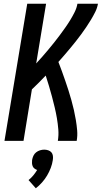

<svg xmlns="http://www.w3.org/2000/svg" viewBox="-20 -755 545 1029"><path d="M4 0 126 -735H227L174 -415Q191 -433 207 -451.5Q223 -470 239 -489Q255 -508 270.5 -527.5Q286 -547 300.5 -566.5Q315 -586 329.5 -606.5Q344 -627 356.5 -647.5Q369 -668 380 -690Q391 -712 395 -735H505Q501 -712 490.5 -691Q480 -670 468 -650Q456 -630 442.5 -610Q429 -590 415 -571Q401 -552 386 -533Q371 -514 355.5 -495.5Q340 -477 324.5 -459Q309 -441 293 -423Q303 -398 312 -372.5Q321 -347 330 -321.5Q339 -296 347 -270.5Q355 -245 362.5 -218.5Q370 -192 376 -165.5Q382 -139 386.5 -112Q391 -85 393.5 -56.5Q396 -28 391 0H290Q295 -31 292.5 -61.5Q290 -92 285 -121.5Q280 -151 273 -180Q266 -209 258.5 -237.5Q251 -266 242.5 -294Q234 -322 225 -350Q207 -331 188.5 -312.5Q170 -294 151 -276L106 0ZM172 254 133 210Q147 199 158.5 185Q170 171 179 156Q171 153 164.5 148Q158 143 155 135.5Q152 128 151.5 119.5Q151 111 152 103Q154 91 159 80Q164 69 173.5 61.5Q183 54 194.5 50.5Q206 47 217 47Q228 47 238.5 50.5Q249 54 255.5 61.5Q262 69 263.5 80Q265 91 263 103Q260 124 252 145Q244 166 232.5 185.5Q221 205 205.5 222.5Q190 240 172 254Z"/></svg>

Font: Iosevka Curly Semibold Oblique
Style: Regular
Weight: 600
Italic angle: -9°
Monospace: yes
Designer: Belleve Invis
Foundry: Belleve Invis
Version: Version 11.1.0; ttfautohint (v1.8.3)